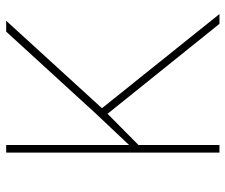

<svg xmlns="http://www.w3.org/2000/svg" viewBox="-76 -676 751 640"><g transform="rotate(-90 300.0 -355.5)"><path d="M241.2 -373 137.2 -270V0H111.8V-710.9H137.2V-301.3L243.2 -413.6L515.1 -710.9H551.3L259.8 -391.6L573.7 0H541Z"/></g></svg>

Font: TypoPRO Roboto Mono
Style: Regular
Weight: 250
Designer: Google
Version: Version 2.000986; 2015; ttfautohint (v1.3)